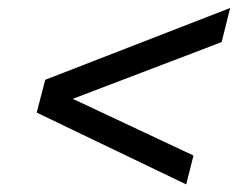

<svg xmlns="http://www.w3.org/2000/svg" viewBox="-20 -582 605 488"><path d="M453.3 -113.3 73.3 -295.8 95 -379.2 565 -561.7 543.3 -475 165 -330.8 471.7 -186.7Z"/></svg>

Font: Funnel Sans
Style: Italic
Weight: 400
Italic angle: -14.036°
Version: Version 1.000; Beta; Release 5; Build 24; ttfautohint (v1.8.